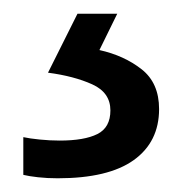

<svg xmlns="http://www.w3.org/2000/svg" viewBox="-20 -20 265 280"><path d="M212 139Q212 187 175 213.5Q138 240 64 240Q49 240 35.5 238.5Q22 237 14 235V180Q23 182 38 183.5Q53 185 67 185Q103 185 122 175.5Q141 166 141 141Q141 115 114.5 103Q88 91 50 86L93 0H151L125 53Q161 61 186.5 81Q212 101 212 139Z"/></svg>

Font: Noto Sans Hanifi Rohingya
Style: Regular
Weight: 400
Designer: Monotype Design Team and DaltonMaag
Foundry: Google LLC
Version: Version 2.101